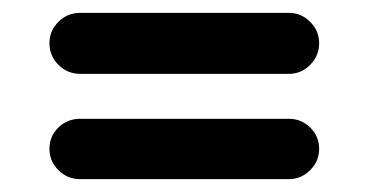

<svg xmlns="http://www.w3.org/2000/svg" viewBox="-20 -399 580 299"><path d="M105 -120Q85 -120 71 -134Q57 -148 57 -167Q57 -187 71 -200.5Q85 -214 105 -214H430Q449 -214 463 -200.5Q477 -187 477 -167Q477 -148 463 -134Q449 -120 430 -120ZM105 -284Q85 -284 71 -298Q57 -312 57 -332Q57 -351 71 -365Q85 -379 105 -379H430Q449 -379 463 -365Q477 -351 477 -332Q477 -312 463 -298Q449 -284 430 -284Z"/></svg>

Font: VDS
Style: Regular
Weight: 400
Designer: artmaker
Foundry: artmaker
Version: Version 1.000 2009 initial release